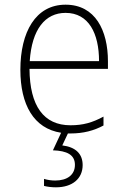

<svg xmlns="http://www.w3.org/2000/svg" viewBox="-20 -560 540 820"><path d="M281 10C336 10 381 -2 422 -24V-62C374 -36 334 -25 281 -25C167 -25 107 -107 106 -266H441V-298C441 -430 387 -540 260 -540C132 -540 67 -423 67 -262C67 -113 124 -11 241 7L206 82C266 84 300 101 300 144C300 187 267 211 216 211C201 211 184 209 168 204V234C183 238 202 240 219 240C289 240 333 203 333 145C333 97 303 68 246 61L270 10C274 10 277 10 281 10ZM403 -299H107C116 -435 173 -505 260 -505C359 -505 403 -417 403 -299Z"/></svg>

Font: Noto Sans Mono ExtraCondensed ExtraLight
Style: Regular
Weight: 200
Width: 2
Designer: Monotype Design Team
Foundry: Monotype Imaging Inc.
Version: Version 2.014